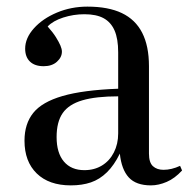

<svg xmlns="http://www.w3.org/2000/svg" viewBox="-20 -546 571 580"><path d="M194 14Q128 14 91 -22Q54 -58 54 -121Q54 -172 80.5 -205Q107 -238 169 -256Q231 -274 337 -278V-388Q337 -429 326 -454Q315 -479 293 -491Q271 -503 235 -503Q202 -503 171 -493Q140 -483 124 -466Q140 -448 149 -433.5Q158 -419 162.5 -408.5Q167 -398 167 -390Q167 -373 152 -359.5Q137 -346 112 -346Q85 -346 70.5 -360Q56 -374 56 -399Q56 -431 82.5 -460.5Q109 -490 152 -508Q195 -526 244 -526Q307 -526 348 -506.5Q389 -487 409.5 -447Q430 -407 430 -346V-82Q430 -55 442 -44Q454 -33 474 -33Q486 -33 498.5 -36Q511 -39 524 -45L530 -31Q508 -7 483.5 3.5Q459 14 436 14Q391 14 369 -10Q347 -34 342 -82Q325 -47 303 -25.5Q281 -4 254.5 5Q228 14 194 14ZM235 -32Q265 -32 288 -46Q311 -60 324 -85.5Q337 -111 337 -143V-255Q270 -255 229 -243Q188 -231 169.5 -204.5Q151 -178 151 -132Q151 -84 173 -58Q195 -32 235 -32Z"/></svg>

Font: Literata 60pt
Style: Regular
Weight: 400
Designer: Latin by Veronika Burian and Jose Scaglione. Greek by Irene Vlachou. Cyrillic by Vera Evstafieva.
Foundry: TypeTogether
Version: Version 3.002